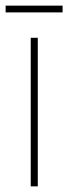

<svg xmlns="http://www.w3.org/2000/svg" viewBox="-38 -661 242 681"><path d="M184 -641H-18V-617H184ZM96 0V-527H71V0Z"/></svg>

Font: Noto Sans Kannada ExtraCondensed Thin
Style: Regular
Weight: 100
Width: 2
Designer: Jelle Bosma - Monotype Design Team
Foundry: Monotype Imaging Inc.
Version: Version 2.005